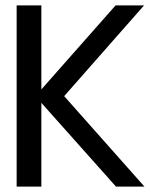

<svg xmlns="http://www.w3.org/2000/svg" viewBox="-20 -695 588 715"><path d="M42 0H134V-312L412 0H518L219 -337L516.5 -675H410.5L134 -362V-675H42Z"/></svg>

Font: Anybody
Style: Regular
Weight: 400
Designer: Tyler Finck
Foundry: Etcetera Type Company
Version: Version 1.110